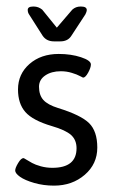

<svg xmlns="http://www.w3.org/2000/svg" viewBox="-20 -568 353 594"><path d="M147 -440Q124.1 -440 112.2 -457L69.8 -523.6Q65.8 -529.5 65.8 -537.5Q65.8 -547.8 82.8 -547.8H84.4Q98.7 -547.8 110.6 -538.2L155.8 -482.4L203.7 -538.2Q214.4 -547.8 229.1 -547.8H230.7Q248.5 -547.8 248.5 -536.7Q248.5 -532.3 244.2 -523.6L200.6 -457Q189.9 -440 166.5 -440ZM147 6.3Q114.5 6.3 85.8 -2Q57.1 -10.3 42 -21Q27 -31.7 27 -40.4Q27 -48.4 36.1 -63.6Q45.2 -78.9 52.7 -78.9Q53.9 -78.9 61.6 -74.1Q69.4 -69.4 79.3 -63.8Q89.2 -58.3 106.4 -53.5Q123.7 -48.8 141.9 -48.8Q216.8 -48.8 216.8 -109.4Q216.8 -135.2 199.8 -150.4Q182.7 -165.7 140.3 -178Q81.3 -195.4 58.5 -221.4Q35.7 -247.3 35.7 -291.3Q35.7 -338.9 71.1 -370Q106.6 -401.1 161.7 -401.1Q199.8 -401.1 230.5 -391Q261.2 -380.9 261.2 -368.6Q261.2 -358.7 252.7 -343.2Q244.2 -327.8 237 -327.8Q236.2 -327.8 227.3 -332.7Q218.4 -337.7 202.1 -342.6Q185.9 -347.6 168.1 -347.6Q139.1 -347.6 119.9 -334.5Q100.7 -321.4 100.7 -299.6Q100.7 -273.9 114.1 -258.8Q127.6 -243.8 159.7 -233.8Q230.3 -212 255.6 -187.1Q281 -162.1 281 -111.4Q281 -60.6 242.2 -27.2Q203.3 6.3 147 6.3Z"/></svg>

Font: Jaldi
Style: Regular
Weight: 400
Designer: Pablo Cosgaya and Nicolas Silva
Foundry: Omnibus-Type
Version: Version 1.001;PS 001.001;hotconv 1.0.70;makeotf.lib2.5.58329